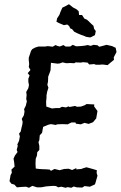

<svg xmlns="http://www.w3.org/2000/svg" viewBox="-20 -883 571 908"><path d="M60 3 48 -10 34 -14 25 -26 30 -55 36 -66 34 -81 49 -95 47 -115 44 -133 51 -148 63 -164 59 -174 64 -193 62 -200 70 -217 74 -238 70 -251 78 -261 82 -280 86 -296 87 -307 83 -321 93 -338 96 -355 94 -367 102 -383 107 -404 104 -415 106 -434 104 -448 114 -466 117 -481 114 -496V-511L120 -526L111 -537L124 -552L116 -566L118 -580L116 -599V-610L127 -643L133 -651L146 -658L162 -663H194L206 -665L229 -662L243 -670L251 -666L263 -663L280 -670L290 -663H312L324 -671L340 -664L360 -665L380 -667L395 -670L409 -666L422 -671L441 -669L449 -662L458 -664L484 -671L510 -665L527 -657L531 -637L518 -612L519 -600L504 -588L489 -575L465 -578L453 -577H433L425 -580L402 -578L394 -587L372 -589L363 -587L338 -588L331 -584L312 -585L294 -584L276 -588L262 -583L252 -582L221 -586L220 -570L219 -551L215 -539L208 -521L207 -497L204 -482L209 -468L203 -449L200 -432V-422L198 -401L199 -379L214 -374L226 -370L245 -372H262L273 -378L292 -375L304 -380L309 -377L335 -382L344 -378L363 -379L382 -386L389 -391L426 -389L425 -380L433 -369L441 -358L435 -323L420 -305L399 -297L380 -302L362 -295L339 -298L337 -304H318L300 -295L275 -296L250 -295L244 -292L221 -296L208 -293L184 -283L179 -255L168 -243L166 -220L162 -211L166 -193V-174L156 -163L155 -148L149 -132L148 -111L149 -86L164 -84L179 -83L203 -82L215 -81L221 -75L238 -84L262 -78L280 -83L285 -84L305 -85L321 -79L341 -88V-82L365 -84L372 -87L389 -92L418 -84L438 -78L437 -65L441 -52L432 -20L429 -11L405 0L380 -3L369 4L343 3L329 -1L317 5L300 2L290 5L270 0L255 3L245 -3L232 -4L204 -2L195 -1L180 2L171 3H155L133 -4L117 5L103 0L83 1ZM405 -706 387 -709 376 -714 364 -718 352 -723 343 -727 331 -733 321 -745 312 -749 307 -760 298 -767 282 -764 271 -769 261 -773 247 -780 250 -796 261 -813 266 -827 275 -847 288 -853 306 -863 314 -857 325 -848 342 -839 352 -830 354 -812H368L379 -795L391 -790L400 -782L410 -772L422 -761L425 -747L433 -736L429 -717L410 -707Z"/></svg>

Font: Winky Rough
Style: Italic
Weight: 400
Italic angle: -8.97852°
Designer: Simon Atzbach
Foundry: typofactur
Version: Version 1.206